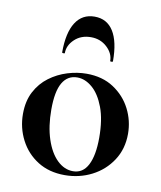

<svg xmlns="http://www.w3.org/2000/svg" viewBox="-75 -689 639 763"><g transform="rotate(10 244.5 -307.5)"><path d="M237 13Q174 13 128 -16Q82 -45 57 -93.5Q32 -142 32 -198Q32 -250 52 -288Q72 -326 105 -350.5Q138 -375 177 -387Q216 -399 254 -399Q318 -399 363.5 -369Q409 -339 433 -292Q457 -245 457 -192Q457 -131 426.5 -84.5Q396 -38 346 -12.5Q296 13 237 13ZM267 -8Q307 -8 327 -47Q347 -86 347 -157Q347 -230 328.5 -279Q310 -328 281 -353Q252 -378 220 -378Q181 -378 160.5 -343Q140 -308 140 -235Q140 -167 157 -115.5Q174 -64 203 -36Q232 -8 267 -8ZM154 -465Q154 -463 148.5 -463Q143 -463 143 -466Q143 -545 169.5 -586.5Q196 -628 246 -628Q296 -628 322 -586.5Q348 -545 348 -466Q348 -463 342.5 -463Q337 -463 337 -465Q337 -496 310.5 -520.5Q284 -545 246 -545Q206 -545 180 -520.5Q154 -496 154 -465Z"/></g></svg>

Font: Cormorant Garamond Light
Style: Bold
Weight: 700
Version: Version 4.001